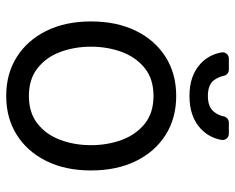

<svg xmlns="http://www.w3.org/2000/svg" viewBox="-91 -676 779 637"><g transform="rotate(90 298.5 -357.5)"><path d="M51.1 -269.9Q51.1 -355.1 82.2 -418.7Q113.3 -482.2 168.9 -517.4Q224.4 -552.6 298.3 -552.6Q372.2 -552.6 427.7 -517.4Q483.3 -482.2 514.4 -418.7Q545.5 -355.1 545.5 -269.9Q545.5 -185.4 514.4 -122.2Q483.3 -58.9 427.7 -23.8Q372.2 11.4 298.3 11.4Q224.4 11.4 168.9 -23.8Q113.3 -58.9 82.2 -122.2Q51.1 -185.4 51.1 -269.9ZM461.6 -269.9Q461.6 -324.6 444.2 -371.8Q426.8 -419 390.6 -448.2Q354.4 -477.3 298.3 -477.3Q242.2 -477.3 206 -448.2Q169.7 -419 152.3 -371.8Q134.9 -324.6 134.9 -269.9Q134.9 -215.2 152.3 -168.3Q169.7 -121.4 206 -92.7Q242.2 -63.9 298.3 -63.9Q354.4 -63.9 390.6 -92.7Q426.8 -121.4 444.2 -168.3Q461.6 -215.2 461.6 -269.9ZM366.1 -710.6Q362.9 -693.2 351.6 -678.6Q335.6 -657.7 298.3 -657.7Q261 -657.7 245.4 -678.6Q235.4 -692.8 231.5 -710.2Q230.1 -717.7 224.4 -722.5Q218.8 -727.3 211.3 -727.3H174.4Q164.8 -727.3 158.6 -720Q152.3 -712.7 153.8 -703.5Q160.9 -661.6 191.4 -633.2Q231.2 -596.6 298.3 -596.6Q366.5 -596.6 406.2 -633.2Q437.5 -662.3 444.2 -703.5Q445.7 -712.7 439.5 -720Q433.2 -727.3 423.7 -727.3H386.7Q379.3 -727.3 373.6 -722.5Q367.9 -717.7 366.1 -710.6Z"/></g></svg>

Font: DeltaSans
Style: Regular
Weight: 400
Designer: Rasmus Andersson
Foundry: rsms
Version: Version 3.012